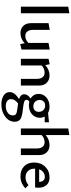

<svg xmlns="http://www.w3.org/2000/svg" viewBox="879 -1638 1048 2847"><g transform="rotate(90 1403.5 -215.0)"><path d="M79 0V-702L177 -719V0Z M617 -410 715 -428V-9L634 9L622 -57Q556 6 472 6Q406 6 365 -35.5Q324 -77 324 -148V-410L423 -428V-183Q423 -128 446.5 -97Q470 -66 513 -66Q574 -66 617 -112Z M1101 -425Q1166 -425 1207.5 -383.5Q1249 -342 1249 -271V0H1150V-236Q1150 -290 1126 -321Q1102 -352 1058 -352Q996 -352 951 -307V0H852V-410L933 -428L946 -362Q1013 -425 1101 -425Z M1793 -417V-353H1708Q1727 -320 1727 -281Q1727 -211 1675 -165Q1623 -119 1542 -119Q1511 -119 1487 -126Q1461 -107 1461 -83Q1461 -59 1489.5 -49Q1518 -39 1598 -30Q1635 -26 1658 -22.5Q1681 -19 1708.5 -10.5Q1736 -2 1750.5 9.5Q1765 21 1775.5 41.5Q1786 62 1786 89Q1786 175 1710.5 232Q1635 289 1529 289Q1448 289 1397 256Q1346 223 1346 166Q1346 90 1450 28Q1378 4 1378 -50Q1378 -104 1442 -144Q1373 -185 1373 -265Q1373 -334 1427 -379.5Q1481 -425 1561 -425Q1614 -425 1655 -403ZM1557 -185Q1595 -185 1617 -207Q1639 -229 1639 -265Q1639 -307 1613 -333.5Q1587 -360 1545 -360Q1508 -360 1485.5 -337.5Q1463 -315 1463 -277Q1463 -237 1489.5 -211Q1516 -185 1557 -185ZM1692 120Q1692 80 1662.5 67.5Q1633 55 1544 45L1514 42Q1450 90 1450 146Q1450 183 1478.5 203.5Q1507 224 1554 224Q1612 224 1652 195Q1692 166 1692 120Z M2133 -425Q2198 -425 2239 -383.5Q2280 -342 2280 -271V0H2182V-236Q2182 -290 2158 -321Q2134 -352 2090 -352Q2028 -352 1983 -307V0H1885V-702L1983 -719V-367Q2050 -425 2133 -425Z M2726 -113 2772 -66Q2696 6 2595 6Q2503 6 2446.5 -48Q2390 -102 2390 -195Q2390 -296 2452.5 -360.5Q2515 -425 2610 -425Q2685 -425 2724.5 -380.5Q2764 -336 2764 -261Q2764 -229 2761 -211H2481V-207Q2481 -143 2516 -106Q2551 -69 2611 -69Q2672 -69 2726 -113ZM2604 -355Q2564 -355 2534.5 -332.5Q2505 -310 2491 -271H2678Q2673 -355 2604 -355Z"/></g></svg>

Font: EauTest Semibold
Style: Regular
Weight: 600
Designer: Christian Thalmann (Catharsis Fonts)
Version: Version 0.001;PS 000.001;hotconv 1.0.88;makeotf.lib2.5.64775